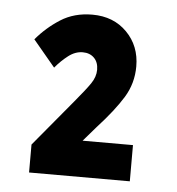

<svg xmlns="http://www.w3.org/2000/svg" viewBox="-39 -739 448 486"><g transform="rotate(5 185.0 -496.0)"><path d="M52 -290V-361L151 -480Q177 -511 189 -528.5Q201 -546 201 -564Q201 -583 190 -594Q179 -605 161 -605Q142 -605 124.5 -591.5Q107 -578 92 -560L36 -627Q62 -658 96.5 -680Q131 -702 177 -702Q231 -702 265 -667.5Q299 -633 299 -581Q299 -538 277 -502Q255 -466 212 -419L180 -382H308V-290Z"/></g></svg>

Font: Radio Canada Condensed
Style: Bold
Weight: 700
Width: 3
Designer: Charles Daoud, Etienne Aubert Bonn, Alexandre Saumier Demers, Jacques Le Bailly
Foundry: Radio-Canada
Version: Version 2.104; ttfautohint (v1.8.4.7-5d5b);gftools[0.9.28.de